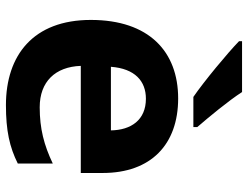

<svg xmlns="http://www.w3.org/2000/svg" viewBox="-112 -694 816 631"><g transform="rotate(90 295.5 -378.0)"><path d="M282 -766H115V-756C153 -719 247 -641 298 -606H397V-619C365 -656 311 -721 282 -766ZM303 -556C149 -556 45 -460 45 -269C45 -80 161 10 325 10C409 10 463 -2 517 -29V-144C456 -115 402 -101 332 -101C248 -101 199 -152 196 -236H548V-308C548 -467 454 -556 303 -556ZM304 -450C374 -450 407 -401 408 -335H199C205 -414 246 -450 304 -450Z"/></g></svg>

Font: Noto Sans Bassa Vah
Style: Bold
Weight: 700
Designer: Monotype Design Team
Foundry: Monotype Imaging Inc.
Version: Version 2.002